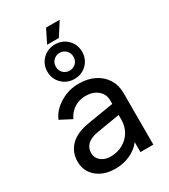

<svg xmlns="http://www.w3.org/2000/svg" viewBox="-229 -1054 1032 1173"><g transform="rotate(-30 287.5 -467.5)"><path d="M50 -141Q50 -207 93.5 -251.5Q137 -296 226 -311L410 -341V-366Q410 -410 377 -437.5Q344 -465 292 -465Q246 -465 210.5 -441.5Q175 -418 158 -379L77 -421Q100 -477 161 -514Q222 -551 294 -551Q355 -551 402.5 -527.5Q450 -504 476.5 -462Q503 -420 503 -366V0H412V-70Q383 -32 335.5 -10Q288 12 230 12Q150 12 100 -30.5Q50 -73 50 -141ZM241 -67Q290 -67 328.5 -88.5Q367 -110 388.5 -147Q410 -184 410 -229V-263L247 -236Q148 -219 148 -144Q148 -111 174.5 -89Q201 -67 241 -67ZM165 -709Q165 -761 200.5 -796Q236 -831 288 -831Q340 -831 375 -796Q410 -761 410 -709Q410 -658 375 -623Q340 -588 288 -588Q236 -588 200.5 -623Q165 -658 165 -709ZM287 -647Q313 -647 331 -664.5Q349 -682 349 -709Q349 -736 331 -754Q313 -772 287 -772Q261 -772 243 -754.5Q225 -737 225 -709Q225 -682 243 -664.5Q261 -647 287 -647ZM293 -947H389L329 -853H246Z"/></g></svg>

Font: Evergrow Sans 
Style: Medium
Weight: 500
Foundry: 10Web
Version: Version 1.000